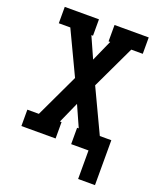

<svg xmlns="http://www.w3.org/2000/svg" viewBox="-163 -836 927 1113"><g transform="rotate(20 300.0 -279.5)"><path d="M455 176V0H348V-101H358L300 -231L242 -101H252V0H41V-101H112L238 -368L112 -634H41V-735H252V-634H242L300 -504L358 -634H348V-735H559V-634H488L362 -368L488 -101H559V176Z"/></g></svg>

Font: Iosevka Plex Etoile
Style: Bold
Weight: 700
Designer: Belleve Invis
Foundry: Belleve Invis
Version: Version 25.1.1; ttfautohint (v1.8.4)